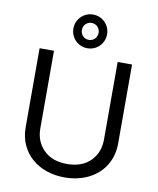

<svg xmlns="http://www.w3.org/2000/svg" viewBox="-104 -1063 949 1156"><g transform="rotate(10 370.5 -485.0)"><path d="M176.1 -727.3V-252.8Q176.1 -173.3 228 -121.4Q279.8 -69.6 370.7 -69.6Q462 -69.6 513.8 -121.4Q565.3 -172.9 565.3 -252.8V-727.3H653.4V-245.7Q653.4 -205.3 643.5 -170.5Q633.5 -135.7 615.2 -106.9Q596.9 -78.1 571.4 -55.9Q545.8 -33.7 514.4 -18.5Q483 -3.2 446.6 4.8Q410.2 12.8 370.7 12.8Q313.2 12.8 261.7 -4.3Q210.2 -21.3 171.7 -54.3Q133.2 -87.4 110.6 -135.5Q88.1 -183.6 88.1 -245.7V-727.3ZM370.7 -983Q392 -983 410.9 -975Q429.7 -967 443.7 -952.9Q457.7 -938.9 465.7 -920.1Q473.7 -901.3 473.7 -880Q473.7 -858.7 465.7 -839.8Q457.7 -821 443.7 -807Q429.7 -793 410.9 -785Q392 -777 370.7 -777Q349.4 -777 330.6 -785Q311.8 -793 297.8 -807Q283.7 -821 275.7 -839.8Q267.8 -858.7 267.8 -880Q267.8 -901.3 275.7 -920.1Q283.7 -938.9 297.8 -952.9Q311.8 -967 330.6 -975Q349.4 -983 370.7 -983ZM319.6 -880Q319.6 -869.3 323.5 -859.7Q327.4 -850.1 334.2 -843.2Q340.9 -836.3 350.3 -832.2Q359.7 -828.1 370.7 -828.1Q381.7 -828.1 391.2 -832.2Q400.6 -836.3 407.3 -843.2Q414.1 -850.1 418 -859.7Q421.9 -869.3 421.9 -880Q421.9 -890.6 418 -900.2Q414.1 -909.8 407.3 -916.7Q400.6 -923.7 391.2 -927.7Q381.7 -931.8 370.7 -931.8Q359.7 -931.8 350.3 -927.7Q340.9 -923.7 334.2 -916.7Q327.4 -909.8 323.5 -900.2Q319.6 -890.6 319.6 -880Z"/></g></svg>

Font: Inter P
Style: Regular
Weight: 400
Designer: Rasmus Andersson
Foundry: rsms
Version: Version 3.018;git-588b23468